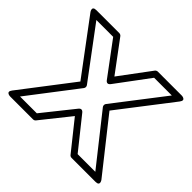

<svg xmlns="http://www.w3.org/2000/svg" viewBox="-192 -1101 1377 1377"><g transform="rotate(45 496.0 -412.5)"><path d="M877.3 -25H698L510.5 -259.6C506.6 -264.5 489.7 -282.4 471.5 -259.6L284 -25H113.7L394.8 -391.8C401.6 -400.6 401.6 -413.2 395 -422L112.9 -800H283.4L470.9 -548.1C472.3 -546.2 490.3 -520.2 511.1 -548.1L698.6 -800H878.2L587.2 -422.3C580 -412.9 581.1 -399.5 587.4 -391.5ZM929 25C978.5 25 948.6 -15.5 948.6 -15.5L638.7 -407.2L948.8 -809.7C979 -848.9 929 -850 929 -850H686C679.3 -850 670.8 -846.4 665.9 -839.9L491 -604.9L316.1 -839.9C312.1 -845.3 304.1 -850 296 -850H63C13.8 -850 43 -810 43 -810L343.7 -407.2L43.2 -15.2C13.1 24 63 25 63 25H296C303.5 25 310.8 21.5 315.5 15.6L491 -204L666.5 15.6C671.1 21.4 678.4 25 686 25Z"/></g></svg>

Font: Hussar Techniczny
Style: Bold 
Weight: 700
Foundry: Cannot Into Space Fonts
Version: Version 0.77